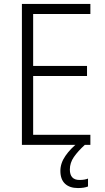

<svg xmlns="http://www.w3.org/2000/svg" viewBox="-20 -734 534 973"><path d="M438 0H91V-714H438V-663H148V-400H421V-349H148V-51H438ZM334 125Q334 178 383 178Q397 178 408 176Q419 174 426 171V211Q416 215 403.5 217Q391 219 375 219Q333 219 309.5 197Q286 175 286 132Q286 93 311.5 56Q337 19 377 -12L410 0Q375 32 354.5 61.5Q334 91 334 125Z"/></svg>

Font: Noto Sans Kannada SemiCondensed Light
Style: Regular
Weight: 300
Width: 4
Designer: Jelle Bosma - Monotype Design Team
Foundry: Monotype Imaging Inc.
Version: Version 2.005; ttfautohint (v1.8.4.7-5d5b)